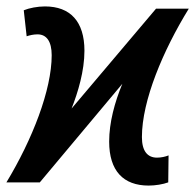

<svg xmlns="http://www.w3.org/2000/svg" viewBox="-38 -568 608 598"><path d="M425 10C446 10 470 6 486 0L487 -84C477 -80 464 -77 451 -77C421 -77 404 -98 404 -141C404 -255 470 -411 550 -541H448L185 -230C205 -281 225 -347 225 -410C225 -501 181 -548 102 -548C79 -548 53 -543 36 -536L45 -455C54 -458 66 -461 79 -461C107 -461 123 -439 123 -396C123 -288 63 -134 -18 0H86L343 -307C319 -249 302 -186 302 -127C302 -36 346 10 425 10Z"/></svg>

Font: Noto Sans Display SemiCondensed Medium
Style: Italic
Weight: 500
Width: 4
Italic angle: -12°
Designer: Monotype Design Team
Foundry: Monotype Imaging Inc.
Version: Version 1.900